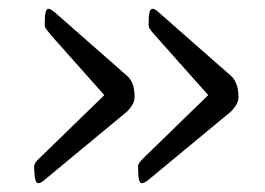

<svg xmlns="http://www.w3.org/2000/svg" viewBox="-20 -533 604 438"><path d="M304 -115Q299 -115 297 -123.5Q295 -132 295 -154Q295 -158 298 -162Q301 -166 310 -175L455 -316L334 -452Q325 -462 322 -466.5Q319 -471 319 -477Q319 -497 321 -505Q323 -513 328 -513Q334 -513 343 -504L508 -359Q514 -354 519 -342Q524 -330 524 -312Q524 -301 517.5 -291.5Q511 -282 505 -277L319 -123Q314 -119 310 -117Q306 -115 304 -115ZM67 -115Q63 -115 60.5 -123.5Q58 -132 58 -154Q58 -158 61 -162.5Q64 -167 73 -175L218 -316L97 -452Q89 -462 85.5 -466.5Q82 -471 82 -477Q82 -497 84 -505Q86 -513 91 -513Q95 -513 106 -504L271 -359Q278 -353 282.5 -341.5Q287 -330 287 -312Q287 -301 280.5 -291.5Q274 -282 268 -277L82 -123Q78 -119 74 -117Q70 -115 67 -115Z"/></svg>

Font: Briem Hand Thin
Style: Regular
Weight: 100
Designer: Gunnlaugur SE Briem, Eben Sorkin
Foundry: Sorkin Type Co.
Version: Version 1.003